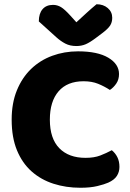

<svg xmlns="http://www.w3.org/2000/svg" viewBox="-20 -867 611 905"><path d="M541 -518Q541 -492 528 -473Q515 -454 498 -443Q472 -460 442.5 -472Q413 -484 374 -484Q297 -484 256 -436.5Q215 -389 215 -303Q215 -214 259.5 -168.5Q304 -123 383 -123Q424 -123 452.5 -134Q481 -145 507 -159Q524 -145 533.5 -125.5Q543 -106 543 -80Q543 -57 531 -38Q519 -19 490 -6Q472 2 439 10Q406 18 359 18Q291 18 232 -1Q173 -20 129 -59Q85 -98 60 -158.5Q35 -219 35 -303Q35 -381 59.5 -441Q84 -501 126.5 -542Q169 -583 226 -604Q283 -625 348 -625Q440 -625 490.5 -595Q541 -565 541 -518ZM340 -762Q365 -785 389 -807Q413 -829 435 -847Q467 -847 488 -829Q509 -811 509 -783Q509 -762 499 -746.5Q489 -731 461 -710L433 -689Q404 -667 384 -658.5Q364 -650 340 -650Q310 -650 288 -661.5Q266 -673 246 -691L163 -766Q163 -803 180.5 -823.5Q198 -844 230 -844Q250 -844 267.5 -833.5Q285 -823 313 -792Z"/></svg>

Font: Baloo Da 2 ExtraBold
Style: Regular
Weight: 800
Designer: Noopur Datye, Sulekha Rajkumar and Ek Type
Foundry: Ek Type
Version: Version 1.640;hotconv 1.0.111;makeotfexe 2.5.65597; ttfautoh